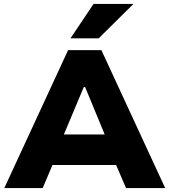

<svg xmlns="http://www.w3.org/2000/svg" viewBox="-20 -961 866 981"><path d="M2 0 328 -705H498L824 0H624L541 -193L617 -118H204L280 -193L198 0ZM408 -516 290 -235 265 -274H557L531 -235L415 -516ZM340 -765 458 -941H662L484 -765Z"/></svg>

Font: Nunito Sans 6pt Black
Style: Regular
Weight: 900
Version: Version 3.101;gftools[0.9.27]